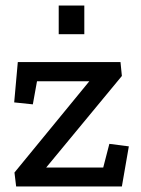

<svg xmlns="http://www.w3.org/2000/svg" viewBox="-20 -670 508 690"><path d="M38 0 32 -50 301 -378H113L98 -295L31 -302L44 -447H413L418 -397L146 -68H351L373 -153L443 -144L418 0ZM191 -650H283V-547H191Z"/></svg>

Font: Zilla Slab Medium
Style: Regular
Weight: 500
Designer: Typotheque.com
Foundry: Typotheque type foundry
Version: Version 1.1; 2017